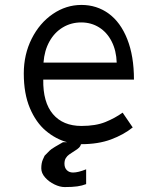

<svg xmlns="http://www.w3.org/2000/svg" viewBox="-20 -577 640 779"><path d="M308.5 8Q306.5 16.5 300.2 22.5Q294 28.5 284 34.5Q277 38.5 275.5 40Q269 44 260.8 49.8Q252.5 55.5 247 64.5Q241.5 73.5 241.5 87Q241.5 103.5 251 113.2Q260.5 123 276.5 123Q297 123 329.5 110V170Q313 176.5 293.2 179.2Q273.5 182 242.5 182Q223 182 200.8 171.2Q178.5 160.5 163 143Q147.5 125.5 147.5 106Q147.5 85 153.8 70.5Q160 56 161 54.8Q162 53.5 181.5 34Q186 29 204 18.2Q222 7.5 235.5 0H252.5Q205.5 -13 165.8 -46.5Q126 -80 101.2 -138.5Q76.5 -197 76.5 -279Q76.5 -356 108.5 -419.8Q140.5 -483.5 194.2 -520.2Q248 -557 310.5 -557Q372.5 -557 420.8 -522Q469 -487 496.2 -418.5Q523.5 -350 523.5 -254H155.5Q154 -162 194.8 -114Q235.5 -66 310.5 -66Q368.5 -66 407.8 -82Q447 -98 477.5 -120L518.5 -60Q482 -30.5 430.2 -11.2Q378.5 8 309.5 8ZM309.5 -486Q268.5 -486 234.8 -465.8Q201 -445.5 180.5 -408.5Q160 -371.5 156.5 -323H453.5Q452 -371.5 433.2 -408.5Q414.5 -445.5 382.2 -465.8Q350 -486 309.5 -486Z"/></svg>

Font: JuliaMono Light
Style: Regular
Weight: 300
Monospace: yes
Designer: cormullion
Foundry: corm
Version: Version 0.054; ttfautohint (v1.8.4)